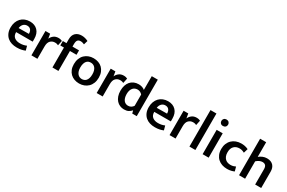

<svg xmlns="http://www.w3.org/2000/svg" viewBox="135 -1975 4854 3244"><g transform="rotate(30 2561.5 -352.5)"><path d="M479 -211H156V-207Q156 -142 196.5 -110Q237 -78 303 -78Q342 -78 372.5 -85Q403 -92 431 -104L454 -21Q425 -8 385 1Q345 10 292 10Q239 10 192.5 -4Q146 -18 111 -48Q76 -78 55.5 -124Q35 -170 35 -234Q35 -290 52 -336Q69 -382 100 -415Q131 -448 175 -466Q219 -484 272 -484Q367 -484 423 -426Q479 -368 479 -265ZM358 -293Q358 -314 353 -333.5Q348 -353 337 -368Q326 -383 308.5 -391.5Q291 -400 267 -400Q222 -400 193 -370Q164 -340 158 -291Z M576 0V-475H667L682 -386Q699 -427 736 -455.5Q773 -484 828 -484Q852 -484 870 -479Q888 -474 900 -468L880 -372Q869 -378 853 -382.5Q837 -387 814 -387Q763 -387 728 -352Q693 -317 693 -241V0Z M1149 -715Q1183 -715 1216 -706Q1249 -697 1275 -683L1252 -605Q1234 -613 1216.5 -618Q1199 -623 1179 -623Q1140 -623 1121.5 -600Q1103 -577 1103 -523V-475H1231V-389H1103V0H986V-389H915V-475H986V-552Q986 -631 1030 -673Q1074 -715 1149 -715Z M1751 -241Q1751 -182 1732.5 -135Q1714 -88 1681 -56Q1648 -24 1604 -7Q1560 10 1509 10Q1458 10 1414.5 -6Q1371 -22 1339 -52.5Q1307 -83 1289 -128Q1271 -173 1271 -231Q1271 -291 1289.5 -338.5Q1308 -386 1341 -418Q1374 -450 1418 -467Q1462 -484 1513 -484Q1564 -484 1607.5 -468.5Q1651 -453 1683 -422Q1715 -391 1733 -346Q1751 -301 1751 -241ZM1629 -236Q1629 -279 1619 -309.5Q1609 -340 1592.5 -359Q1576 -378 1554.5 -387Q1533 -396 1510 -396Q1487 -396 1466 -388.5Q1445 -381 1429 -362.5Q1413 -344 1403 -313Q1393 -282 1393 -236Q1393 -194 1403 -164.5Q1413 -135 1429.5 -115.5Q1446 -96 1467.5 -87Q1489 -78 1512 -78Q1534 -78 1555.5 -86Q1577 -94 1593 -112Q1609 -130 1619 -160.5Q1629 -191 1629 -236Z M1849 0V-475H1940L1955 -386Q1972 -427 2009 -455.5Q2046 -484 2101 -484Q2125 -484 2143 -479Q2161 -474 2173 -468L2153 -372Q2142 -378 2126 -382.5Q2110 -387 2087 -387Q2036 -387 2001 -352Q1966 -317 1966 -241V0Z M2513 -712H2631V0H2543L2530 -52H2526Q2503 -25 2470 -7.5Q2437 10 2385 10Q2343 10 2305 -6Q2267 -22 2238.5 -53.5Q2210 -85 2193.5 -131Q2177 -177 2177 -237Q2177 -293 2191.5 -338.5Q2206 -384 2234 -416.5Q2262 -449 2302.5 -466.5Q2343 -484 2394 -484Q2429 -484 2460.5 -473.5Q2492 -463 2513 -444ZM2513 -353Q2496 -373 2473 -385Q2450 -397 2422 -397Q2397 -397 2374.5 -388.5Q2352 -380 2334.5 -361Q2317 -342 2306.5 -312Q2296 -282 2296 -240Q2296 -198 2305.5 -167Q2315 -136 2331 -116.5Q2347 -97 2368.5 -87.5Q2390 -78 2414 -78Q2447 -78 2472 -93.5Q2497 -109 2513 -134Z M3174 -211H2851V-207Q2851 -142 2891.5 -110Q2932 -78 2998 -78Q3037 -78 3067.5 -85Q3098 -92 3126 -104L3149 -21Q3120 -8 3080 1Q3040 10 2987 10Q2934 10 2887.5 -4Q2841 -18 2806 -48Q2771 -78 2750.5 -124Q2730 -170 2730 -234Q2730 -290 2747 -336Q2764 -382 2795 -415Q2826 -448 2870 -466Q2914 -484 2967 -484Q3062 -484 3118 -426Q3174 -368 3174 -265ZM3053 -293Q3053 -314 3048 -333.5Q3043 -353 3032 -368Q3021 -383 3003.5 -391.5Q2986 -400 2962 -400Q2917 -400 2888 -370Q2859 -340 2853 -291Z M3271 0V-475H3362L3377 -386Q3394 -427 3431 -455.5Q3468 -484 3523 -484Q3547 -484 3565 -479Q3583 -474 3595 -468L3575 -372Q3564 -378 3548 -382.5Q3532 -387 3509 -387Q3458 -387 3423 -352Q3388 -317 3388 -241V0Z M3659 0V-712H3775V0Z M3916 0V-475H4034V0ZM3975 -584Q3944 -584 3926.5 -602Q3909 -620 3909 -647Q3909 -673 3927 -691.5Q3945 -710 3975 -710Q4004 -710 4022 -692Q4040 -674 4040 -647Q4040 -620 4022 -602Q4004 -584 3975 -584Z M4412 -78Q4444 -78 4468.5 -85.5Q4493 -93 4510 -102L4533 -19Q4511 -8 4475 1Q4439 10 4396 10Q4343 10 4297 -5.5Q4251 -21 4217 -52Q4183 -83 4163.5 -129Q4144 -175 4144 -236Q4144 -292 4162.5 -338Q4181 -384 4214.5 -416.5Q4248 -449 4294.5 -466.5Q4341 -484 4397 -484Q4428 -484 4461 -478Q4494 -472 4532 -454L4507 -370Q4484 -383 4460 -390Q4436 -397 4410 -397Q4344 -397 4304 -356.5Q4264 -316 4264 -239Q4264 -194 4277 -163Q4290 -132 4311 -113Q4332 -94 4358.5 -86Q4385 -78 4412 -78Z M4745 0H4627V-712H4745V-426Q4775 -451 4813.5 -467.5Q4852 -484 4897 -484Q4939 -484 4969.5 -471.5Q5000 -459 5020 -437Q5040 -415 5049.5 -385Q5059 -355 5059 -319V0H4941V-296Q4941 -347 4920.5 -369.5Q4900 -392 4860 -392Q4831 -392 4801 -378Q4771 -364 4745 -339Z"/></g></svg>

Font: Mukta Malar SemiBold
Style: Regular
Weight: 600
Designer: Aadarsh Rajan, Girish Dalvi, Yashodeep Gholap
Foundry: Ek Type
Version: Version 2.538;PS 1.000;hotconv 16.6.51;makeotf.lib2.5.65220;